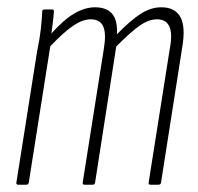

<svg xmlns="http://www.w3.org/2000/svg" viewBox="-20 -507 543 527"><path d="M30 0Q24 0 25 -6L82 -367Q89 -400 92 -427Q95 -454 96 -476Q96 -481 102 -481H123Q128 -481 128 -476Q127 -461 125 -445Q123 -429 121 -415Q155 -453 184 -470Q213 -487 241 -487Q272 -487 287.5 -469.5Q303 -452 301 -413Q338 -451 366 -469Q394 -487 423 -487Q460 -487 475 -460.5Q490 -434 480 -376L422 -6Q421 0 415 0H393Q387 0 388 -6L446 -373Q454 -414 445 -434Q436 -454 411 -454Q388 -454 362.5 -436Q337 -418 299 -379L241 -6Q240 0 234 0H212Q206 0 207 -6L265 -373Q272 -414 263.5 -434Q255 -454 229 -454Q207 -454 181 -436.5Q155 -419 118 -380L59 -6Q58 0 52 0Z"/></svg>

Font: Sofia Sans Extra Condensed ExtraLight
Style: Italic
Weight: 250
Italic angle: -9°
Version: Version 4.100